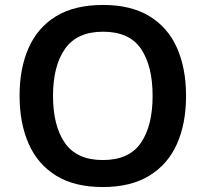

<svg xmlns="http://www.w3.org/2000/svg" viewBox="-20 -745 830 775"><path d="M731 -358Q731 -247 694.5 -164.5Q658 -82 583 -36Q508 10 395 10Q281 10 206.5 -36Q132 -82 95.5 -165Q59 -248 59 -359Q59 -469 95.5 -551.5Q132 -634 206.5 -679.5Q281 -725 396 -725Q509 -725 583.5 -679.5Q658 -634 694.5 -551.5Q731 -469 731 -358ZM194 -358Q194 -237 242 -168Q290 -99 395 -99Q501 -99 548.5 -168Q596 -237 596 -358Q596 -479 549 -548Q502 -617 396 -617Q291 -617 242.5 -548Q194 -479 194 -358Z"/></svg>

Font: Noto Sans Sinhala UI SemiBold
Style: Regular
Weight: 600
Designer: Jelle Bosma - Monotype Design Team
Foundry: Monotype Imaging Inc.
Version: Version 2.006; ttfautohint (v1.8.4.7-5d5b)